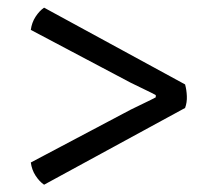

<svg xmlns="http://www.w3.org/2000/svg" viewBox="-20 -568 570 514"><path d="M98 -73.5Q85.5 -82 75.2 -97.8Q65 -113.5 62.5 -133L330 -274.5Q343 -281 365 -291.5Q387 -302 397 -307.5V-313.5Q387 -319 365 -329.5Q343 -340 330 -346.5L62.5 -488Q65 -507.5 75.2 -523.2Q85.5 -539 98 -547.5L475.5 -342Q479.5 -327.5 480.2 -310.8Q481 -294 475.5 -279Z"/></svg>

Font: Signika
Style: Regular
Weight: 300
Designer: Anna Giedry
Foundry: Anna Giedry
Version: Version 2.000